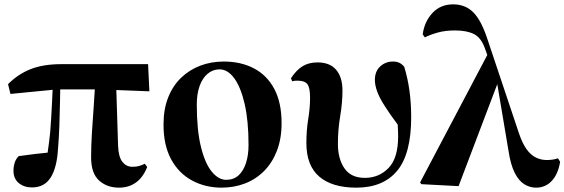

<svg xmlns="http://www.w3.org/2000/svg" viewBox="-20 -846 2596 883"><path d="M127 16Q91 16 66.5 -4Q42 -24 42 -61Q42 -80 47.5 -97.5Q53 -115 66 -128Q104 -133 142 -138Q169 -141 199 -144Q206 -190 211 -240Q216 -306 219 -369Q221 -403 222 -433L28 -414L17 -459Q64 -506 122 -528.5Q180 -551 263 -551H661L667 -426L515 -432L523 -176Q525 -124 543 -101.5Q561 -79 588 -79Q607 -79 619.5 -82.5Q632 -86 646 -93L657 -78Q638 -30 605 -6.5Q572 17 527 17Q472 17 435.5 -16Q399 -49 399 -122Q399 -172 402.5 -232Q406 -292 411 -357Q413 -396 416 -435H257Q257 -409 256 -381Q255 -324 253 -267.5Q251 -211 247 -164Q242 -75 213 -29.5Q184 16 127 16Z M999 17Q925 17 864 -15.5Q803 -48 767.5 -112.5Q732 -177 732 -273Q732 -344 753.5 -398Q775 -452 813 -488.5Q851 -525 901 -544Q951 -563 1009 -563Q1088 -563 1148 -531.5Q1208 -500 1241.5 -437Q1275 -374 1275 -280Q1275 -208 1253.5 -152.5Q1232 -97 1194 -59Q1156 -21 1106 -2Q1056 17 999 17ZM1020 -19Q1054 -19 1076.5 -39Q1099 -59 1111 -95.5Q1123 -132 1123 -179Q1123 -291 1105 -368.5Q1087 -446 1057 -486.5Q1027 -527 990 -527Q959 -527 935 -507Q911 -487 898 -450.5Q885 -414 885 -366Q885 -248 904 -171Q923 -94 954 -56.5Q985 -19 1020 -19Z M1619 17Q1507 17 1448 -34Q1389 -85 1389 -188Q1389 -247 1397.5 -298.5Q1406 -350 1406 -397Q1406 -442 1394 -458.5Q1382 -475 1349 -475Q1342 -475 1336 -474.5Q1330 -474 1324 -472L1318 -486Q1343 -524 1371.5 -541.5Q1400 -559 1440 -559Q1497 -559 1526 -525Q1555 -491 1555 -429Q1555 -374 1544.5 -311.5Q1534 -249 1534 -184Q1534 -116 1564 -72Q1594 -28 1658 -28Q1723 -28 1767 -73.5Q1811 -119 1811 -219Q1811 -244 1809 -273Q1773 -321 1751 -356Q1725 -396 1714.5 -425.5Q1704 -455 1704 -478Q1704 -518 1728.5 -540.5Q1753 -563 1787 -563Q1805 -563 1817 -557Q1829 -551 1839 -539Q1855 -487 1863 -429.5Q1871 -372 1871 -307Q1871 -138 1806.5 -60.5Q1742 17 1619 17Z M1918 1 1912 -7 2221 -593 2211 -621Q2193 -673 2159.5 -689.5Q2126 -706 2073 -706Q2027 -706 1992 -696Q1957 -686 1934 -674L1924 -688Q1932 -747 1969 -786.5Q2006 -826 2064 -826Q2120 -826 2156.5 -789.5Q2193 -753 2221 -668L2366 -235Q2382 -187 2401.5 -160Q2421 -133 2444.5 -121.5Q2468 -110 2495 -110Q2507 -110 2521.5 -112Q2536 -114 2546 -118L2556 -102Q2547 -46 2518 -14.5Q2489 17 2445 17Q2417 17 2391.5 1.5Q2366 -14 2347 -51.5Q2328 -89 2318 -156L2267 -459L2089 10Z"/></svg>

Font: Early Summer Mincho Heavy
Style: Regular
Weight: 900
Designer: GuiWonder
Version: Version 1.002